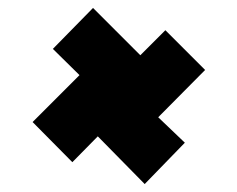

<svg xmlns="http://www.w3.org/2000/svg" viewBox="-20 -481 597 483"><path d="M344 -18 226 -138 162 -73 62 -174 180 -292 113 -358 214 -461 333 -342 396 -405 496 -305 378 -186 445 -122Z"/></svg>

Font: Eczar
Style: Bold
Weight: 700
Designer: Vaibhav Singh
Foundry: Rosetta Type Foundry
Version: Version 2.000